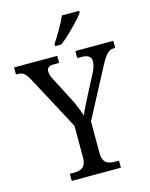

<svg xmlns="http://www.w3.org/2000/svg" viewBox="-139 -1016 859 1101"><g transform="rotate(-15 290.5 -465.5)"><path d="M255 -784V-771H292C343 -810 418 -886 441 -921V-931H338C319 -886 284 -827 255 -784ZM147 0H439V-42H418C376 -42 342 -51 342 -115V-301L497 -595C529 -654 548 -672 575 -672H585V-714H360V-672H385C420 -672 442 -660 442 -631C442 -615 436 -592 424 -569L365 -455C344 -413 322 -372 311 -344C301 -375 286 -415 265 -455L196 -588C188 -602 179 -624 179 -641C179 -658 188 -672 221 -672H252V-714H-4V-672H8C39 -672 53 -658 74 -619L244 -301V-110C244 -51 209 -42 167 -42H147Z"/></g></svg>

Font: Noto Serif Sinhala SemiCondensed
Style: Regular
Weight: 400
Width: 4
Designer: Jelle Bosma - Monotype Design Team
Foundry: Monotype Imaging Inc.
Version: Version 2.007